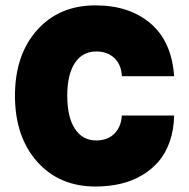

<svg xmlns="http://www.w3.org/2000/svg" viewBox="-20 -680 697 708"><path d="M35.2 -327.1Q35.2 -477.5 116.5 -568.8Q197.8 -660.2 332 -660.2Q457 -660.2 535.2 -593.5Q613.3 -526.9 622.1 -398.9H429.2Q427.7 -440.9 402.1 -465.6Q376.5 -490.2 335 -490.2Q284.2 -490.2 256.1 -447.8Q228 -405.3 228 -327.1Q228 -248.5 256.1 -205.3Q284.2 -162.1 335 -162.1Q376.5 -162.1 401.6 -187Q426.8 -211.9 429.2 -253.9H622.1Q621.1 -201.2 606 -158Q590.8 -114.7 564.5 -84.2Q538.1 -53.7 502 -32.7Q465.8 -11.7 423.3 -2Q380.9 7.8 332 7.8Q198.2 7.8 116.7 -84.2Q35.2 -176.3 35.2 -327.1Z"/></svg>

Font: Overused Grotesk Black
Style: Regular
Weight: 900
Version: Version 0.002